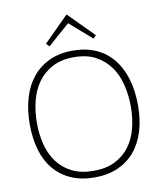

<svg xmlns="http://www.w3.org/2000/svg" viewBox="-110 -1142 1038 1238"><g transform="rotate(-10 409.5 -523.0)"><path d="M575 -892 556 -873 412 -999 409 -997 268 -873 248 -893 411 -1056 413 -1055ZM764 -400Q764 -306 740.5 -230Q717 -154 672 -101Q627 -48 561 -19Q495 10 409 10Q322 10 256 -19Q190 -48 145 -101Q100 -154 77.5 -230Q55 -306 55 -400Q55 -494 78 -571.5Q101 -649 146 -704Q191 -759 257 -789.5Q323 -820 409 -820Q496 -820 562.5 -790Q629 -760 673.5 -704.5Q718 -649 741 -571.5Q764 -494 764 -400ZM717 -400Q717 -473 700.5 -541.5Q684 -610 647 -662Q610 -714 552 -745.5Q494 -777 410 -777Q327 -777 268.5 -746Q210 -715 173 -663Q136 -611 119 -543Q102 -475 102 -400Q102 -325 119 -258.5Q136 -192 173 -142Q210 -92 268.5 -62.5Q327 -33 410 -33Q492 -33 550.5 -62.5Q609 -92 646 -142Q683 -192 700 -259Q717 -326 717 -400Z"/></g></svg>

Font: TypoPRO Sinkin Sans
Style: 200 X Light
Weight: 200
Designer: Keith Bates
Foundry: K-Type
Version: Sinkin Sans (version 1.0)  by Keith Bates   •   © 2014   www